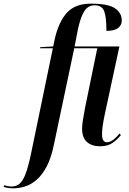

<svg xmlns="http://www.w3.org/2000/svg" viewBox="-154 -790 704 1050"><path d="M-82 240Q-96 240 -111 237.5Q-126 235 -134 232L-131 223Q-124 225 -113 227.5Q-102 230 -92 230Q-66 230 -47.5 215Q-29 200 -14.5 162Q0 124 15 54L135 -526H65L66 -532L137 -536L146 -579Q168 -673 213 -721.5Q258 -770 343 -770Q438 -770 475 -744.5Q512 -719 512 -678Q512 -652 491.5 -636.5Q471 -621 428 -621Q428 -698 415.5 -729.5Q403 -761 363 -761Q329 -761 308.5 -731Q288 -701 273 -634L254 -536H499L418 -160Q411 -126 407.5 -101.5Q404 -77 404 -55Q404 -12 431 -12Q449 -12 468 -27.5Q487 -43 500 -60L507 -51Q486 -25 460 -7.5Q434 10 393 10Q348 10 321.5 -13.5Q295 -37 295 -86Q295 -105 299 -131Q303 -157 311 -200L378 -526H252L141 0Q126 74 101 121Q76 168 45.5 194Q15 220 -18 230Q-51 240 -82 240Z"/></svg>

Font: Noto Serif Display ExtraCondensed SemiBold
Style: Italic
Weight: 600
Width: 2
Italic angle: -12°
Designer: Monotype Design Team
Foundry: Monotype Imaging Inc.
Version: Version 2.009